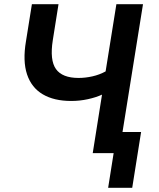

<svg xmlns="http://www.w3.org/2000/svg" viewBox="-20 -725 751 909"><path d="M492 164 518 0H419L463 -277Q435 -264 396.5 -255.5Q358 -247 317 -247Q236 -247 182.5 -278.5Q129 -310 108 -373Q87 -436 103 -530L131 -705H257L230 -535Q215 -440 245 -398Q275 -356 352 -356Q384 -356 417.5 -363.5Q451 -371 480 -387L531 -705H657L560 -100H648L606 164Z"/></svg>

Font: Nunito Sans 10pt SemiCondensed
Style: Bold Italic
Weight: 700
Width: 4
Italic angle: -9°
Designer: Vernon Adams
Foundry: Vernon Adams
Version: Version 3.101;gftools[0.9.27]